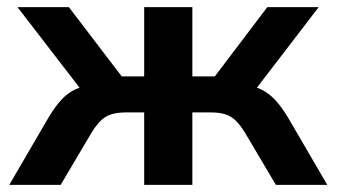

<svg xmlns="http://www.w3.org/2000/svg" viewBox="-20 -518 943 538"><path d="M6 0 115 -187Q134 -219 152 -238.5Q170 -258 192 -268Q214 -278 243 -281L224 -245L29 -498H173L321 -304H384V-498H519V-304H582L729 -498H873L679 -245L659 -281Q689 -278 710.5 -268Q732 -258 750.5 -238.5Q769 -219 788 -187L897 0H753L666 -147Q653 -168 640 -180.5Q627 -193 610.5 -198Q594 -203 571 -203H519V0H384V-203H332Q310 -203 293 -198Q276 -193 263 -180.5Q250 -168 237 -147L150 0Z"/></svg>

Font: Nunito Sans 8pt
Style: Bold
Weight: 700
Version: Version 3.101;gftools[0.9.27]